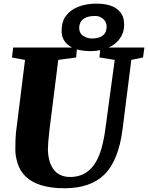

<svg xmlns="http://www.w3.org/2000/svg" viewBox="-20 -1003 797 1033"><path d="M62.5 -195.8Q62.5 -258.8 65.9 -289.6L114.7 -680.7L44.4 -693.4L50.8 -747.1H394.5L389.6 -693.8L293.5 -680.7L246.1 -304.2Q237.8 -231.9 237.8 -201.7Q237.8 -171.4 244.9 -142.8Q252 -114.3 266.6 -93.8Q297.4 -50.8 357.4 -50.8Q481.4 -50.8 524.9 -201.2Q538.6 -248 546.4 -305.7L597.2 -680.7L515.1 -693.8L520.5 -747.1H756.8L749.5 -693.8L686.5 -680.7L639.2 -306.2Q617.2 -136.7 539.6 -62Q464.8 9.8 327.1 9.8Q183.1 9.8 117.7 -53.7Q87.4 -83.5 75 -123.5Q62.5 -163.6 62.5 -195.8ZM355 -754.9Q311.5 -784.7 311.5 -834Q311.5 -883.3 330.3 -911.1Q349.1 -939 377.4 -955.1Q427.2 -983.4 500 -983.4Q604.5 -983.4 637.2 -922.4Q647.9 -901.9 647.9 -868.7Q647.9 -835.4 632.3 -807.6Q616.7 -779.8 591.1 -762.2Q565.4 -744.6 533 -736.3Q500.5 -728 466.6 -728Q432.6 -728 404.1 -734.6Q375.5 -741.2 355 -754.9ZM473.1 -795.9Q553.7 -795.9 553.7 -860.8Q553.7 -885.7 533.7 -902.3Q515.1 -917 494.4 -917Q473.6 -917 459.2 -914.1Q444.8 -911.1 433.1 -903.8Q406.2 -887.2 406.2 -851.6Q406.2 -814 448.7 -799.8Q460.9 -795.9 473.1 -795.9Z"/></svg>

Font: Merriweather
Style: Heavy Italic
Weight: 900
Italic angle: -7°
Designer: Eben Sorkin
Foundry: Eben Sorkin
Version: Version 1.001